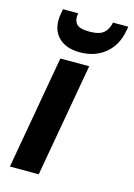

<svg xmlns="http://www.w3.org/2000/svg" viewBox="-119 -844 630 906"><g transform="rotate(15 196.0 -391.0)"><path d="M121 -554H262L164 0H23ZM388 -761Q375 -688 325 -647Q275 -606 201 -606Q129 -606 92.5 -647.5Q56 -689 69 -761L73 -782H147Q141 -749 156 -730.5Q171 -712 220 -712Q269 -712 290 -730.5Q311 -749 317 -782H392Z"/></g></svg>

Font: SVN-Poppins SemiBold
Style: Italic
Weight: 600
Italic angle: -10°
Designer: Ninad Kale (Devanagari), Jonny Pinhorn (Latin)
Foundry: Indian Type Foundry
Version: Version 3.002 2017; ttfautohint (v1.8.3)